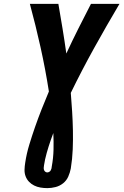

<svg xmlns="http://www.w3.org/2000/svg" viewBox="-20 -755 640 990"><path d="M224 215Q206 215 188.5 212Q171 209 156 201.5Q141 194 129.5 182Q118 170 112 154Q106 138 106.5 120Q107 102 110 84Q117 37 131 -9Q145 -55 161 -101Q177 -147 195 -192.5Q213 -238 232 -283Q232 -283 232 -283Q232 -283 232 -283V-284Q214 -399 189 -511.5Q164 -624 134 -735H281Q292 -671 302.5 -607.5Q313 -544 322 -479Q352 -544 384 -607.5Q416 -671 449 -735H596Q529 -622 465.5 -507.5Q402 -393 345 -276Q349 -228 352 -179.5Q355 -131 356 -82.5Q357 -34 355 15.5Q353 65 345 114Q341 135 332 155.5Q323 176 305.5 190Q288 204 266.5 209.5Q245 215 224 215ZM224 134Q229 134 234 131Q239 128 241.5 123.5Q244 119 245.5 113.5Q247 108 247 103Q255 60 256 17Q257 -26 255 -69Q242 -35 231 -0.5Q220 34 212 69V70Q211 77 209.5 83.5Q208 90 207 97Q206 103 205.5 109.5Q205 116 207 121.5Q209 127 213.5 130.5Q218 134 224 134Z"/></svg>

Font: Iosevka SS04 Hv Ex Obl
Style: Regular
Weight: 900
Width: 7
Italic angle: -9°
Monospace: yes
Designer: Belleve Invis
Foundry: Belleve Invis
Version: Version 19.0.0; ttfautohint (v1.8.4)